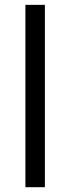

<svg xmlns="http://www.w3.org/2000/svg" viewBox="-20 -780 293 800"><path d="M167 0H85.9V-759.8H167Z"/></svg>

Font: f0_30457 
Style: Regular
Weight: 400
Foundry: Ascender Corporation
Version: Version 1.10